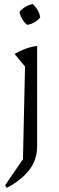

<svg xmlns="http://www.w3.org/2000/svg" viewBox="-20 -717 288 936"><path d="M13 199 5 186 92 59 102 -393 51 -454Q76 -469 103.5 -479Q131 -489 161 -493V-5Q161 63 122 112.5Q83 162 13 199ZM140 -697Q154 -684 164 -666.5Q174 -649 176 -632Q165 -618 147.5 -608Q130 -598 112 -596Q98 -607 88 -624.5Q78 -642 75 -659Q87 -674 104 -684Q121 -694 140 -697Z"/></svg>

Font: Piazzolla 24pt Light
Style: Regular
Weight: 300
Designer: Juan Pablo del Peral
Foundry: Huerta Tipografica
Version: Version 2.005